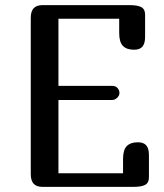

<svg xmlns="http://www.w3.org/2000/svg" viewBox="-20 -729 641 749"><path d="M445 -600V-656H208V-394H418Q431 -394 438.5 -385.5Q446 -377 446 -366Q446 -356 437 -347.5Q428 -339 418 -339H208V-53H460V-109Q460 -144 474.5 -159Q489 -174 518 -174Q540 -174 550.5 -162Q561 -150 561 -124V-37Q561 -16 546.5 -8Q532 0 501 0H146Q123 0 111.5 -12Q100 -24 100 -50V-659Q100 -685 111.5 -697Q123 -709 146 -709H486Q517 -709 531.5 -701Q546 -693 546 -672V-585Q546 -559 535.5 -547Q525 -535 503 -535Q474 -535 459.5 -550Q445 -565 445 -600Z"/></svg>

Font: Marmelad for Arash.Academy
Style: Regular
Weight: 400
Designer: Manvel Shmavonyan
Foundry: Cyreal
Version: Version 1.110;Glyphs 3.2 (3202)